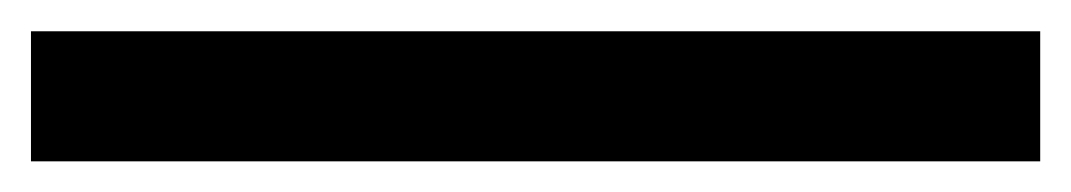

<svg xmlns="http://www.w3.org/2000/svg" viewBox="-40 96 692 124"><path d="M631.8 116.2V200.2H-20V116.2Z"/></svg>

Font: Quantico
Style: Regular
Weight: 400
Designer: Matt Desmond
Foundry: MADtype
Version: Version 2.002